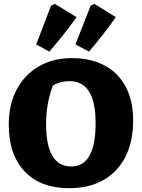

<svg xmlns="http://www.w3.org/2000/svg" viewBox="-20 -975 744 1008"><path d="M342 13Q193 13 109.5 -75Q26 -163 26 -320Q26 -428 68.5 -506.5Q111 -585 185.5 -627.5Q260 -670 357 -670Q457 -670 529.5 -631Q602 -592 640.5 -518.5Q679 -445 679 -344Q679 -232 638.5 -152Q598 -72 522.5 -29.5Q447 13 342 13ZM354 -101Q482 -101 482 -329Q482 -549 345 -549Q300 -549 258 -527Q222 -433 222 -324Q222 -101 354 -101ZM170 -742 248 -945 267 -955 382 -885Q315 -791 239 -704ZM376 -742 456 -945 475 -955 588 -885Q555 -838 519.5 -792.5Q484 -747 447 -704Z"/></svg>

Font: Piazzolla SC ExtraBold
Style: Regular
Weight: 800
Designer: Juan Pablo del Peral
Foundry: Huerta Tipografica
Version: Version 1.330